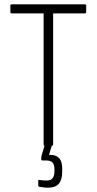

<svg xmlns="http://www.w3.org/2000/svg" viewBox="-20 -675 447 889"><path d="M187 0Q182 0 182 -6V-613H34Q28 -613 28 -620V-649Q28 -655 34 -655H373Q379 -655 379 -649V-620Q379 -613 373 -613H226V-6Q226 0 220 0ZM202 194Q191 194 181 192.5Q171 191 162 190Q159 189 158 187.5Q157 186 157 184V163Q157 157 162 158Q169 159 177 160Q185 161 195 161Q216 161 224 149.5Q232 138 232 119V108Q232 87 223 77.5Q214 68 194 68H176Q171 68 171 63Q171 60 171 55Q171 50 172 47L190 -13Q192 -18 196 -18H220Q226 -18 223 -11L207 42H214Q239 42 253.5 57Q268 72 268 105V121Q268 157 252.5 175.5Q237 194 202 194Z"/></svg>

Font: Sofia Sans Condensed Light
Style: Regular
Weight: 300
Designer: Botio Nikoltchev, Ani Petrova
Foundry: lettersoup
Version: Version 4.101